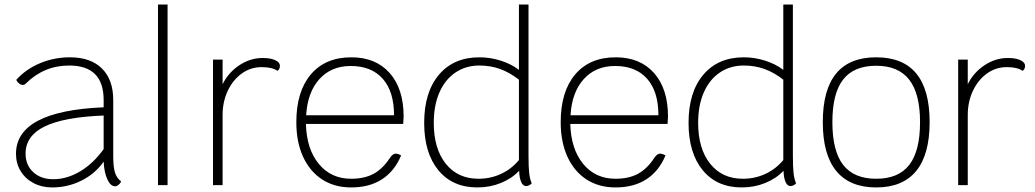

<svg xmlns="http://www.w3.org/2000/svg" viewBox="-20 -811 4532 841"><path d="M510 -17Q509 -10 500.5 -2.5Q492 5 484 5Q464 5 450 -26Q436 -57 434 -103Q397 -50 337 -20Q277 10 208 10Q163 10 127 -9Q91 -28 70.5 -61.5Q50 -95 50 -137Q50 -325 434 -341V-373Q434 -524 283 -524Q172 -524 92 -444Q87 -439 80 -439Q72 -439 64 -445Q56 -451 51 -461Q93 -508 155 -534Q217 -560 286 -560Q377 -560 426.5 -511Q476 -462 476 -373V-127Q476 -80 483.5 -55.5Q491 -31 510 -17ZM434 -158V-305Q259 -298 175.5 -257Q92 -216 92 -138Q92 -88 125.5 -57Q159 -26 213 -26Q274 -26 332 -61Q390 -96 434 -158Z M672 -791H714V0H672Z M1206 -522Q1206 -515 1203 -509Q1200 -503 1195 -501Q1172 -517 1126 -517Q1078 -517 1039 -489Q1000 -461 977.5 -413Q955 -365 955 -307V0H913V-550H955V-442Q980 -493 1028 -525Q1076 -557 1131 -557Q1165 -557 1185.5 -547.5Q1206 -538 1206 -522Z M1746 -268H1320Q1323 -158 1376.5 -93Q1430 -28 1518 -28Q1576 -28 1616 -49.5Q1656 -71 1687 -118Q1700 -138 1713 -138Q1724 -138 1737 -130Q1708 -61 1653 -25.5Q1598 10 1518 10Q1445 10 1391 -25Q1337 -60 1307.5 -124.5Q1278 -189 1278 -276Q1278 -410 1341.5 -485Q1405 -560 1519 -560Q1626 -560 1687 -491Q1748 -422 1748 -300ZM1706 -306Q1706 -410 1656.5 -466Q1607 -522 1516 -522Q1431 -522 1379 -464.5Q1327 -407 1321 -306Z M2309 -8Q2305 -3 2298 0.5Q2291 4 2284 4Q2271 4 2263 -13.5Q2255 -31 2254 -63Q2222 -29 2174 -9.5Q2126 10 2071 10Q1962 10 1900 -65.5Q1838 -141 1838 -273Q1838 -407 1902.5 -483.5Q1967 -560 2080 -560Q2127 -560 2173 -545.5Q2219 -531 2253 -505V-791H2295V-128Q2295 -79 2298 -52.5Q2301 -26 2309 -8ZM2253 -110V-462Q2212 -494 2170 -509Q2128 -524 2080 -524Q2020 -524 1974.5 -493Q1929 -462 1904.5 -405.5Q1880 -349 1880 -273Q1880 -160 1932.5 -94Q1985 -28 2076 -28Q2129 -28 2175 -49.5Q2221 -71 2253 -110Z M2904 -268H2478Q2481 -158 2534.5 -93Q2588 -28 2676 -28Q2734 -28 2774 -49.5Q2814 -71 2845 -118Q2858 -138 2871 -138Q2882 -138 2895 -130Q2866 -61 2811 -25.5Q2756 10 2676 10Q2603 10 2549 -25Q2495 -60 2465.5 -124.5Q2436 -189 2436 -276Q2436 -410 2499.5 -485Q2563 -560 2677 -560Q2784 -560 2845 -491Q2906 -422 2906 -300ZM2864 -306Q2864 -410 2814.5 -466Q2765 -522 2674 -522Q2589 -522 2537 -464.5Q2485 -407 2479 -306Z M3467 -8Q3463 -3 3456 0.5Q3449 4 3442 4Q3429 4 3421 -13.5Q3413 -31 3412 -63Q3380 -29 3332 -9.5Q3284 10 3229 10Q3120 10 3058 -65.5Q2996 -141 2996 -273Q2996 -407 3060.5 -483.5Q3125 -560 3238 -560Q3285 -560 3331 -545.5Q3377 -531 3411 -505V-791H3453V-128Q3453 -79 3456 -52.5Q3459 -26 3467 -8ZM3411 -110V-462Q3370 -494 3328 -509Q3286 -524 3238 -524Q3178 -524 3132.5 -493Q3087 -462 3062.5 -405.5Q3038 -349 3038 -273Q3038 -160 3090.5 -94Q3143 -28 3234 -28Q3287 -28 3333 -49.5Q3379 -71 3411 -110Z M3584 -276Q3584 -560 3818 -560Q4052 -560 4052 -276Q4052 -134 3993 -62Q3934 10 3818 10Q3702 10 3643 -62Q3584 -134 3584 -276ZM4010 -276Q4010 -401 3962.5 -462Q3915 -523 3818 -523Q3720 -523 3673 -462.5Q3626 -402 3626 -276Q3626 -150 3673 -89Q3720 -28 3818 -28Q3916 -28 3963 -89Q4010 -150 4010 -276Z M4470 -522Q4470 -515 4467 -509Q4464 -503 4459 -501Q4436 -517 4390 -517Q4342 -517 4303 -489Q4264 -461 4241.5 -413Q4219 -365 4219 -307V0H4177V-550H4219V-442Q4244 -493 4292 -525Q4340 -557 4395 -557Q4429 -557 4449.5 -547.5Q4470 -538 4470 -522Z"/></svg>

Font: Krub ExtraLight
Style: Regular
Weight: 275
Designer: Ekaluck Peanpanawate
Foundry: Cadson Demak Co.,Ltd.
Version: Version 1.000; ttfautohint (v1.6)